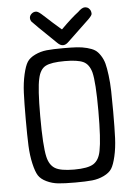

<svg xmlns="http://www.w3.org/2000/svg" viewBox="-56 -847 637 901"><g transform="rotate(-5 262.5 -396.5)"><path d="M117 -776Q117 -787 126 -795.5Q135 -804 147 -804Q151 -804 156.5 -801.5Q162 -799 171.5 -791Q181 -783 190.5 -774Q200 -765 220.5 -746.5Q241 -728 261 -711H263Q313 -761 345 -785Q364 -804 377 -804Q383 -804 389 -802Q395 -800 401 -792Q407 -784 407 -771Q407 -764 390 -747Q373 -730 287 -649Q274 -636 261 -636Q248 -636 235 -649Q128 -752 122 -760Q117 -767 117 -776ZM262 -622Q300 -622 324.5 -620.5Q349 -619 372 -613Q395 -607 408.5 -598.5Q422 -590 434 -571.5Q446 -553 451.5 -532.5Q457 -512 461.5 -476.5Q466 -441 467 -402Q468 -363 468 -305Q468 -227 466 -180.5Q464 -134 455 -95Q446 -56 434.5 -38Q423 -20 397 -7.5Q371 5 341.5 8Q312 11 262 11Q211 11 182 8Q153 5 127 -7.5Q101 -20 89.5 -38Q78 -56 69 -95Q60 -134 58 -180.5Q56 -227 56 -305Q56 -383 58 -429.5Q60 -476 69 -515.5Q78 -555 89.5 -573Q101 -591 127 -603.5Q153 -616 182 -619Q211 -622 262 -622ZM125 -314Q125 -172 137 -121Q146 -82 172 -66Q198 -50 262 -50Q327 -50 353.5 -67Q380 -84 388 -127Q399 -181 399 -314Q399 -450 387 -497Q376 -536 349 -548.5Q322 -561 262 -561Q198 -561 171.5 -547Q145 -533 136 -490Q125 -444 125 -314Z"/></g></svg>

Font: CMU Typewriter Text
Style: Regular
Weight: 500
Monospace: yes
Version: Version 0.7.0